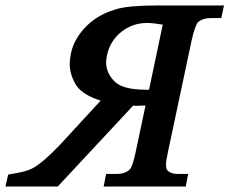

<svg xmlns="http://www.w3.org/2000/svg" viewBox="-36 -682 839 702"><path d="M-6 -44Q23 -48 47.5 -54Q72 -60 89 -70Q106 -80 129.5 -100.5Q153 -121 180 -149L332 -314Q263 -336 241 -373Q219 -410 219 -447Q219 -465 223 -485Q229 -515 244.5 -541Q260 -567 281 -587.5Q302 -608 328 -623Q354 -638 382 -646H381Q408 -655 447 -658.5Q486 -662 538 -662H783L773 -616H735Q706 -616 688 -601Q677 -588 665 -536L578 -126Q571 -95 571 -79Q571 -70 573 -65H572Q583 -46 614 -46H652L643 0H343L352 -46H391Q421 -46 438 -62Q449 -73 460 -126L496 -296H483Q475 -296 471 -295.5Q467 -295 464 -295Q459 -295 451 -296L175 0H-16ZM559 -592Q523 -598 502 -598Q448 -598 407 -565Q366 -532 355 -479Q352 -466 352 -454Q352 -416 382 -385Q412 -354 497 -354H509Z"/></svg>

Font: New Athena Unicode
Style: Bold Italic
Weight: 700
Designer: J. Rusten 1997; rev. by R. Hancock 2001, 2002, rev. by D. Mastronarde 2002-2021
Foundry: Society for Classical Studies (formerly American Philological Association)
Version: Version 5.008